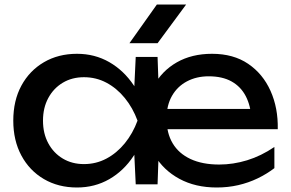

<svg xmlns="http://www.w3.org/2000/svg" viewBox="-20 -819 1293 853"><path d="M943 14Q848 14 777 -24.5Q706 -63 666.5 -130Q627 -197 627 -283Q627 -370 663 -437Q699 -504 765.5 -542Q832 -580 922 -580Q1017 -580 1082.5 -535.5Q1148 -491 1182 -415Q1216 -339 1214 -245H692V-335H1150L1097 -291Q1094 -349 1072 -391.5Q1050 -434 1009 -457Q968 -480 907 -480Q853 -480 810.5 -457.5Q768 -435 744 -393Q720 -351 720 -292Q720 -228 747 -182.5Q774 -137 826.5 -112.5Q879 -88 954 -88Q1016 -88 1078 -107Q1140 -126 1199 -166V-72Q1165 -46 1124.5 -26.5Q1084 -7 1038.5 3.5Q993 14 943 14ZM583 0 573 -210 599 -283 573 -355 583 -566H680L690 -285L680 0ZM637 -283Q618 -194 574 -127Q530 -60 465.5 -23Q401 14 322 14Q239 14 175 -23.5Q111 -61 75 -128Q39 -195 39 -283Q39 -372 75 -438.5Q111 -505 175 -542.5Q239 -580 322 -580Q401 -580 465.5 -543Q530 -506 574.5 -439.5Q619 -373 637 -283ZM171 -283Q171 -226 194.5 -182.5Q218 -139 259 -114.5Q300 -90 353 -90Q407 -90 453 -114.5Q499 -139 534.5 -182.5Q570 -226 591 -283Q570 -340 534.5 -383.5Q499 -427 453 -451.5Q407 -476 353 -476Q300 -476 259 -451.5Q218 -427 194.5 -383.5Q171 -340 171 -283ZM677 -799H807L680 -627H555Z"/></svg>

Font: Unbounded
Style: Regular
Weight: 400
Designer: Luke Prowse, Jean-Baptiste Morizot, Fátima Lázaro, Florian Runge
Foundry: NaN
Version: Version 1.701;gftools[0.9.28.dev5+ged2979d]